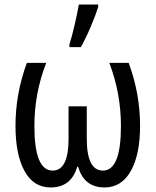

<svg xmlns="http://www.w3.org/2000/svg" viewBox="-20 -813 684 843"><path d="M335 -606Q357 -645 378.5 -696Q400 -747 411 -782V-793H326Q321 -761 308 -705Q295 -649 285 -619V-606ZM460 -537Q511 -403 511 -260Q511 -64 432 -64Q361 -64 361 -204V-346H281V-204Q281 -64 211 -64Q131 -64 131 -260Q131 -404 183 -537H98Q48 -402 48 -260Q48 -135 87.5 -62.5Q127 10 202 10Q293 10 319 -81H323Q349 10 439 10Q514 10 554.5 -62.5Q595 -135 595 -260Q595 -402 545 -537Z"/></svg>

Font: Noto Sans Display SemiCondensed
Style: Regular
Weight: 400
Width: 4
Designer: Monotype Design team
Foundry: Monotype Imaging Inc.
Version: 1.000